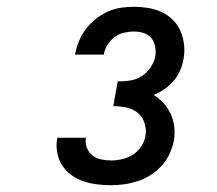

<svg xmlns="http://www.w3.org/2000/svg" viewBox="-20 -863 640 566"><path d="M308 -317Q287 -317 266.5 -319.5Q246 -322 226.5 -328.5Q207 -335 191 -346.5Q175 -358 164 -374.5Q153 -391 149 -411.5Q145 -432 148 -452Q149 -453 149 -454.5Q149 -456 149 -457H234Q234 -456 234 -455.5Q234 -455 233 -455Q231 -440 236.5 -426.5Q242 -413 253 -404.5Q264 -396 278.5 -393Q293 -390 308 -390Q324 -390 341 -394Q358 -398 372.5 -407.5Q387 -417 396.5 -431.5Q406 -446 409 -463Q412 -482 406 -500.5Q400 -519 386 -530.5Q372 -542 353 -546Q334 -550 314 -550L327 -623Q344 -623 362.5 -625.5Q381 -628 397 -638Q413 -648 424 -664.5Q435 -681 438 -699Q440 -713 437 -727.5Q434 -742 425 -752Q416 -762 402.5 -766Q389 -770 375 -770Q360 -770 345 -766.5Q330 -763 317.5 -753.5Q305 -744 296.5 -730.5Q288 -717 286 -702H201Q205 -722 212.5 -741Q220 -760 232.5 -776.5Q245 -793 261.5 -806.5Q278 -820 297 -828.5Q316 -837 335.5 -840Q355 -843 375 -843Q396 -843 417 -839.5Q438 -836 456.5 -827.5Q475 -819 489.5 -804.5Q504 -790 512 -771.5Q520 -753 522.5 -731.5Q525 -710 521 -689Q518 -672 511 -655.5Q504 -639 492 -625Q480 -611 465 -600.5Q450 -590 433 -583Q449 -573 462 -559Q475 -545 483 -527.5Q491 -510 493.5 -490.5Q496 -471 493 -450Q489 -430 480.5 -411Q472 -392 458 -376Q444 -360 425.5 -348Q407 -336 387.5 -329.5Q368 -323 348 -320Q328 -317 308 -317Z"/></svg>

Font: Iosevka Etoile SmBdObl
Style: Regular
Weight: 600
Italic angle: -9°
Designer: Belleve Invis
Foundry: Belleve Invis
Version: Version 15.5.2; ttfautohint (v1.8.4)